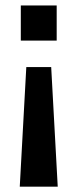

<svg xmlns="http://www.w3.org/2000/svg" viewBox="-20 -540 288 716"><path d="M78.1 -290H170.9L195.3 156.2H53.7ZM57.6 -519.5H191.4V-388.7H57.6Z"/></svg>

Font: DINish
Style: Bold
Weight: 700
Designer: Bert Driehuis
Foundry: Playbeing
Version: Version 3.008; git-95204e4c-release